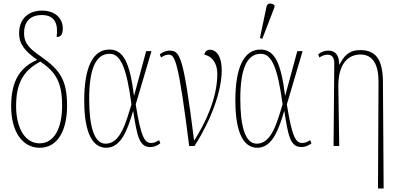

<svg xmlns="http://www.w3.org/2000/svg" viewBox="-20 -825 2252 1085"><path d="M205 10C304 10 359 -85 359 -227C359 -370 321 -429 212 -505C151 -548 116 -576 116 -638C116 -705 153 -740 217 -740C291 -740 310 -688 300 -616C325 -616 335 -631 335 -667C335 -706 306 -765 217 -765C143 -765 88 -721 88 -637C88 -573 124 -534 190 -487C95 -445 43 -371 43 -224C43 -83 105 10 205 10ZM204 -15C120 -15 71 -104 71 -225C71 -353 110 -425 208 -477C297 -417 331 -358 331 -228C331 -102 287 -15 204 -15Z M580 10C667 10 702 -98 732 -197H733C755 -51 768 6 830 6C849 6 868 -1 886 -15L879 -33C864 -24 852 -17 834 -17C799 -17 777 -45 747 -235L836 -536H806L738 -285H737C714 -466 680 -545 598 -545C502 -545 456 -439 456 -257C456 -58 511 10 580 10ZM577 -13C510 -13 484 -115 484 -266C484 -429 518 -521 600 -521C664 -521 696 -435 723 -235C693 -140 663 -13 577 -13Z M1049 0H1079C1170 -141 1233 -307 1233 -429C1233 -507 1203 -544 1166 -544C1150 -544 1137 -533 1135 -516C1175 -508 1208 -472 1208 -408C1208 -264 1135 -121 1077 -30C1016 -510 998 -539 938 -539C917 -539 897 -529 883 -518L890 -500C909 -514 925 -516 933 -516C968 -516 988 -487 1049 0Z M1462 -605 1531 -784V-796C1514 -808 1491 -811 1486 -787L1449 -611ZM1434 10C1521 10 1556 -98 1586 -197H1587C1609 -51 1622 6 1684 6C1703 6 1722 -1 1740 -15L1733 -33C1718 -24 1706 -17 1688 -17C1653 -17 1631 -45 1601 -235L1690 -536H1660L1592 -285H1591C1568 -466 1534 -545 1452 -545C1356 -545 1310 -439 1310 -257C1310 -58 1365 10 1434 10ZM1431 -13C1364 -13 1338 -115 1338 -266C1338 -429 1372 -521 1454 -521C1518 -521 1550 -435 1577 -235C1547 -140 1517 -13 1431 -13Z M2116 240H2148L2144 -363C2143 -486 2106 -542 2015 -542C1952 -542 1923 -508 1898 -459H1897C1897 -512 1876 -539 1836 -539C1815 -539 1797 -533 1778 -518L1785 -500C1804 -513 1819 -516 1831 -516C1855 -516 1869 -501 1869 -466L1865 0H1897L1892 -333C1890 -467 1949 -517 2017 -517C2089 -517 2119 -457 2119 -364Z"/></svg>

Font: Noto Serif ExtraCondensed Thin
Style: Regular
Weight: 100
Width: 2
Designer: Monotype Design Team
Foundry: Monotype Imaging Inc.
Version: Version 2.013